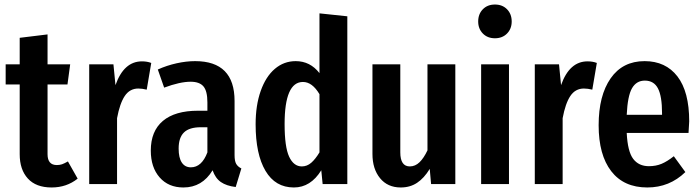

<svg xmlns="http://www.w3.org/2000/svg" viewBox="-20 -813 3093 848"><path d="M323 -24Q274 15 208 15Q139 15 103 -24.5Q67 -64 67 -132V-440H5V-529H67V-646L190 -661V-529H290L278 -440H190V-132Q190 -84 231 -84Q244 -84 254 -87.5Q264 -91 280 -100Z M648 -535 628 -417Q608 -422 591 -422Q553 -422 531 -389Q509 -356 497 -291V0H374V-529H481L490 -437Q527 -542 607 -542Q630 -542 648 -535Z M1046 -69 1021 13Q980 8 955.5 -9Q931 -26 919 -61Q873 15 790 15Q724 15 685 -29.5Q646 -74 646 -148Q646 -234 699.5 -279Q753 -324 855 -324H896V-361Q896 -411 878.5 -431.5Q861 -452 822 -452Q775 -452 705 -426L677 -506Q717 -524 760 -533.5Q803 -543 842 -543Q1016 -543 1016 -367V-128Q1016 -102 1023 -89.5Q1030 -77 1046 -69ZM896 -140V-251H867Q816 -251 792.5 -228Q769 -205 769 -157Q769 -116 783 -95Q797 -74 823 -74Q871 -74 896 -140Z M1514 -741V0H1405L1399 -61Q1352 15 1278 15Q1196 15 1152.5 -58.5Q1109 -132 1109 -264Q1109 -348 1131.5 -411.5Q1154 -475 1194 -509Q1234 -543 1286 -543Q1350 -543 1391 -490V-754ZM1391 -140V-397Q1359 -451 1318 -451Q1237 -451 1237 -265Q1237 -164 1257 -121Q1277 -78 1313 -78Q1336 -78 1354.5 -94Q1373 -110 1391 -140Z M1991 0H1884L1878 -67Q1853 -26 1822 -5.5Q1791 15 1750 15Q1692 15 1658.5 -26Q1625 -67 1625 -133V-529H1748V-140Q1748 -78 1790 -78Q1814 -78 1833 -96.5Q1852 -115 1868 -149V-529H1991Z M2228 -529V0H2105V-529ZM2240 -718Q2240 -686 2219.5 -665Q2199 -644 2166 -644Q2133 -644 2112.5 -665Q2092 -686 2092 -718Q2092 -751 2112.5 -772Q2133 -793 2166 -793Q2199 -793 2219.5 -772Q2240 -751 2240 -718Z M2616 -535 2596 -417Q2576 -422 2559 -422Q2521 -422 2499 -389Q2477 -356 2465 -291V0H2342V-529H2449L2458 -437Q2495 -542 2575 -542Q2598 -542 2616 -535Z M3021 -226H2748Q2752 -144 2776.5 -111.5Q2801 -79 2846 -79Q2877 -79 2902 -89.5Q2927 -100 2956 -123L3007 -53Q2937 15 2839 15Q2735 15 2679.5 -57Q2624 -129 2624 -260Q2624 -391 2677 -467Q2730 -543 2827 -543Q2920 -543 2972 -475.5Q3024 -408 3024 -277Q3024 -268 3021 -226ZM2904 -313Q2904 -388 2886 -422.5Q2868 -457 2828 -457Q2791 -457 2771.5 -423.5Q2752 -390 2748 -306H2904Z"/></svg>

Font: Fira Sans Extra Condensed Medium
Style: Regular
Weight: 500
Width: 1
Designer: Carrois Corporate & Edenspiekermann AG
Foundry: Carrois Corporate GbR & Edenspiekermann AG
Version: Version 4.203